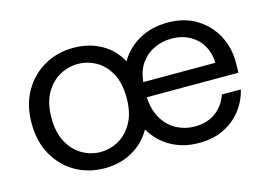

<svg xmlns="http://www.w3.org/2000/svg" viewBox="-75 -649 1120 802"><g transform="rotate(-15 484.5 -248.0)"><path d="M290 12Q220 12 164 -20Q108 -52 75 -110.5Q42 -169 42 -248Q42 -327 75.5 -385.5Q109 -444 165.5 -476Q222 -508 292 -508Q358 -508 410.5 -479Q463 -450 492 -396Q523 -449 576.5 -478.5Q630 -508 699 -508Q772 -508 824 -475.5Q876 -443 904 -390.5Q932 -338 932 -276Q932 -266 932 -254.5Q932 -243 931 -229H535Q538 -172 561.5 -134Q585 -96 621 -77.5Q657 -59 697 -59Q752 -59 788.5 -86Q825 -113 841 -159H923Q911 -110 881 -71.5Q851 -33 805 -10.5Q759 12 697 12Q630 12 577 -17.5Q524 -47 493 -101Q462 -47 409.5 -17.5Q357 12 290 12ZM290 -58Q333 -58 370 -79.5Q407 -101 430 -143Q453 -185 453 -248Q453 -312 430.5 -354Q408 -396 371 -417Q334 -438 292 -438Q250 -438 212.5 -417Q175 -396 151.5 -354Q128 -312 128 -248Q128 -185 151 -143Q174 -101 211 -79.5Q248 -58 290 -58ZM537 -294H849Q846 -362 803.5 -400.5Q761 -439 697 -439Q657 -439 622 -422.5Q587 -406 564.5 -374Q542 -342 537 -294Z"/></g></svg>

Font: DM Sans 28pt
Style: Regular
Weight: 400
Version: Version 4.004;gftools[0.9.30]